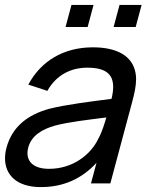

<svg xmlns="http://www.w3.org/2000/svg" viewBox="-43 -748 625 783"><path d="M338.5 -728H248.5L224.4 -638H314.4ZM534.5 -728H444.5L420.4 -638H510.4ZM509.9 -449.5C497.8 -520 433.7 -555 336.2 -555C214.2 -555 123.3 -497.5 72.5 -403L150.1 -377.5C187.3 -443.5 247.4 -472 312.9 -472C386.8 -472 418.5 -446.5 418.5 -393.4C418.5 -379.2 416.2 -363.1 411.9 -345C329 -334 230.9 -322.5 158.6 -304.5C70.1 -280.5 6.4 -231 -16.4 -146C-20.5 -130.9 -22.5 -116.1 -22.5 -102.1C-22.5 -35.5 24 15 124 15C214 15 289.8 -18 350.5 -84L328 0H407L496.5 -334C505.2 -366.5 512 -397.3 512 -425C512 -433.5 511.3 -441.6 509.9 -449.5ZM157.4 -59.5C93.8 -59.5 69 -88.5 69 -123.6C69 -131 70.2 -138.7 72.2 -146.5C85.8 -197 131.8 -221.5 180.1 -235.5C236.6 -250.5 311.9 -259 390.6 -269C383.5 -244.5 373.2 -210 358.8 -184C327.8 -117 253.4 -59.5 157.4 -59.5Z"/></svg>

Font: Manrope
Style: MediumItalic
Weight: 500
Italic angle: -15°
Designer: Mikhail Sharanda
Foundry: Mikhail Sharanda
Version: Version 4.502;hotconv 1.0.109;makeotfexe 2.5.65596